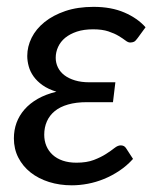

<svg xmlns="http://www.w3.org/2000/svg" viewBox="-20 -534 462 560"><path d="M368 -70.5Q350 -50.5 328.2 -36Q306.5 -21.5 283.2 -12Q260 -2.5 236 2Q212 6.5 189.5 6.5Q154 6.5 123 -3.2Q92 -13 69.2 -31Q46.5 -49 33.5 -74.2Q20.5 -99.5 20.5 -130.5Q20.5 -154.5 28.2 -175.8Q36 -197 51.5 -214.8Q67 -232.5 90.2 -245.8Q113.5 -259 144.5 -266.5Q120.5 -274 104.2 -285.5Q88 -297 78 -311Q68 -325 63.8 -340.5Q59.5 -356 59.5 -371Q59.5 -398 72.2 -423.8Q85 -449.5 109.8 -469.5Q134.5 -489.5 170.5 -501.8Q206.5 -514 253 -514Q304.5 -514 342.8 -497.5Q381 -481 404.5 -454.5L381.5 -423Q375.5 -414.5 370.8 -412.2Q366 -410 359.5 -410Q353.5 -410 345.8 -416Q338 -422 326 -429.2Q314 -436.5 296 -442.5Q278 -448.5 251.5 -448.5Q224.5 -448.5 204.2 -441.8Q184 -435 170.2 -423.8Q156.5 -412.5 149.5 -397.2Q142.5 -382 142.5 -365.5Q142.5 -350.5 149 -337.2Q155.5 -324 168 -314.5Q180.5 -305 198.8 -299.5Q217 -294 240.5 -294H316.5L309.5 -236H233.5Q202 -236 178.5 -229.2Q155 -222.5 139.8 -210Q124.5 -197.5 116.8 -180Q109 -162.5 109 -141Q109 -123.5 115.2 -108.5Q121.5 -93.5 133.5 -82.5Q145.5 -71.5 163 -65.5Q180.5 -59.5 203 -59.5Q233 -59.5 253.8 -67.5Q274.5 -75.5 289 -84.8Q303.5 -94 313.5 -102Q323.5 -110 332 -110Q342.5 -110 347.5 -102Z"/></svg>

Font: Lato 2
Style: Italic
Weight: 400
Italic angle: -7°
Designer: Lukasz Dziedzic with Adam Twardoch and Botio Nikoltchev
Foundry: tyPoland Lukasz Dziedzic
Version: Version 2.015; 2015-08-06; http://www.latofonts.com/